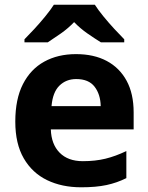

<svg xmlns="http://www.w3.org/2000/svg" viewBox="-20 -786 631 816"><path d="M303 -556Q379 -556 433.5 -527Q488 -498 518 -443Q548 -388 548 -308V-236H196Q198 -173 233.5 -137Q269 -101 332 -101Q385 -101 428 -111.5Q471 -122 517 -144V-29Q477 -9 432.5 0.5Q388 10 325 10Q243 10 180 -20.5Q117 -51 81 -113Q45 -175 45 -269Q45 -365 77.5 -428.5Q110 -492 168 -524Q226 -556 303 -556ZM304 -450Q261 -450 232.5 -422Q204 -394 199 -335H408Q407 -385 382 -417.5Q357 -450 304 -450ZM383 -766Q397 -744 419.5 -716.5Q442 -689 466 -663Q490 -637 508 -619V-606H409Q383 -622 352 -643.5Q321 -665 295 -692Q269 -665 239 -644Q209 -623 183 -606H84V-619Q103 -638 126.5 -663.5Q150 -689 172.5 -716.5Q195 -744 209 -766Z"/></svg>

Font: Noto Sans Kawi
Style: Bold
Weight: 700
Designer: Fadhl Haqq
Version: Version 1.000